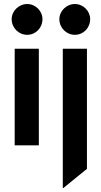

<svg xmlns="http://www.w3.org/2000/svg" viewBox="-20 -722 504 954"><path d="M53 -480V0H173V-480ZM115 -549C157 -549 191 -583 191 -627C191 -667 157 -702 115 -702C73 -702 38 -667 38 -627C38 -583 73 -549 115 -549ZM292 -480V212H295L412 117V-480ZM352 -549C394 -549 428 -583 428 -627C428 -667 394 -702 352 -702C310 -702 275 -667 275 -627C275 -583 310 -549 352 -549Z"/></svg>

Font: Lineal
Style: Bold
Weight: 700
Designer: Created by Frank Adebiaye with contributions from Anton Moglia & Ariel Martín Pérez
Created by Frank ADEBIAYE with FontF
Foundry: Velvetyne Type Foundry
Version: Version 2.000;Glyphs 3.2 (3227)